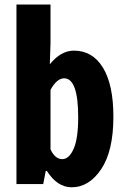

<svg xmlns="http://www.w3.org/2000/svg" viewBox="-20 -792 540 826"><path d="M288.1 13.7Q226.6 13.7 181.6 -56.6H176.8L166 0H50.8V-772.5H197.3V-606.4L194.3 -515.6Q242.2 -574.2 297.9 -574.2Q377.9 -574.2 422.9 -501Q467.8 -427.7 467.8 -290Q467.8 -142.6 415.5 -64.5Q363.3 13.7 288.1 13.7ZM248 -107.4Q277.3 -107.4 296.9 -151.9Q316.4 -196.3 316.4 -287.1Q316.4 -455.1 255.9 -455.1Q224.6 -455.1 197.3 -405.3V-149.4Q216.8 -107.4 248 -107.4Z"/></svg>

Font: Gen Shin Gothic Monospace Bold
Style: Bold
Weight: 700
Designer: [Source Han Sans]
Ryoko NISHIZUKA  (kana & ideographs); Paul D. Hunt (Latin, Greek & Cyrillic); Wenlong ZHANG  (bopomofo
Version: Version 1.002.20150607